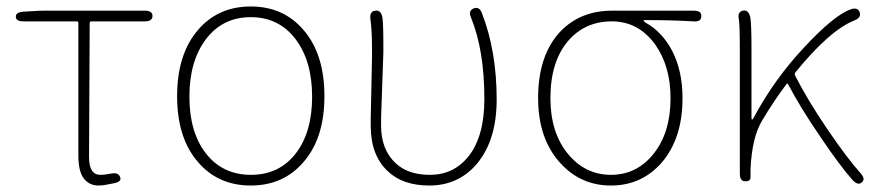

<svg xmlns="http://www.w3.org/2000/svg" viewBox="-20 -560 2699 593"><path d="M311 10Q298 13 284 13Q256 13 239 -8.5Q222 -30 222 -81V-489Q222 -494 217 -494H53Q29 -494 29 -508Q28 -522 52 -524L89 -526Q101 -527 114 -527H427Q451 -527 451 -511Q451 -494 427 -494H262Q257 -494 257 -489L255 -75Q255 -20 290 -20Q301 -20 312 -22L324 -24Q346 -28 351 -13Q357 1 332 6Z M592 -59Q527 -133 527 -263Q527 -393 592 -468Q654 -540 754.5 -540Q855 -540 917 -468Q982 -393 982 -263Q982 -133 917 -59Q855 13 754.5 13Q654 13 592 -59ZM616.5 -85.5Q668 -20 755 -20Q842 -20 893 -85.5Q944 -151 944 -261.5Q944 -372 892.5 -439.5Q841 -507 754.5 -507Q668 -507 616.5 -439.5Q565 -372 565 -261.5Q565 -151 616.5 -85.5Z M1306 13Q1224 13 1178 -31Q1125 -80 1125 -171Q1125 -183 1125 -195L1129 -384Q1129 -396 1129 -408Q1129 -466 1124 -501Q1121 -525 1139 -527Q1156 -530 1161 -507Q1164 -489 1164 -421Q1164 -409 1164 -397L1157 -196Q1157 -184 1157 -172Q1157 -97 1203 -55Q1241 -20 1308 -20Q1381 -20 1427 -77Q1476 -139 1476 -254Q1476 -404 1435 -505Q1425 -527 1443 -534Q1461 -541 1469 -518Q1514 -401 1514 -253Q1514 -126 1452 -53Q1395 13 1306 13Z M1710 -57Q1642 -132 1642 -257Q1642 -390 1711 -463Q1773 -527 1870 -527H2123Q2147 -527 2146 -510Q2146 -492 2122 -494Q2056 -498 1973 -498Q1968 -498 1968 -496Q1968 -494 1974 -490Q2025 -462 2056 -403Q2088 -341 2088 -257Q2088 -132 2023 -57Q1961 13 1867 13Q1773 13 1710 -57ZM2051 -257Q2051 -355 2004 -422Q1952 -494 1869.5 -494Q1787 -494 1735 -434Q1680 -370 1680 -257Q1680 -151 1733.5 -85.5Q1787 -20 1867 -20Q1947 -20 1999 -85.5Q2051 -151 2051 -257Z M2642 3Q2631 14 2614 -3Q2573 -49 2512 -140Q2453 -226 2414 -300Q2412 -304 2409 -300Q2373 -253 2334 -188Q2302 -135 2298 -36Q2298 -24 2298 -12Q2298 0 2282 0Q2265 0 2265 -24V-396Q2265 -486 2262 -500Q2257 -523 2274 -527Q2291 -531 2297 -508Q2301 -491 2301 -409V-196Q2301 -191 2303 -191Q2305 -191 2308 -197Q2372 -316 2463 -413Q2556 -513 2607 -531Q2629 -539 2635 -522Q2641 -506 2619 -497Q2543 -467 2437 -337Q2433 -332 2436 -326Q2475 -250 2534 -163Q2598 -69 2638 -25Q2654 -7 2642 3Z"/></svg>

Font: Resource Han Rounded JP ExtraLight
Style: Regular
Weight: 250
Designer: Cyano Hao (round all glyphs); Ryoko NISHIZUKA 西塚涼子 (kana, bopomofo & ideographs); Paul D. Hunt (Latin, Greek & Cyrillic)
Foundry: Cyano Hao
Version: 0.990